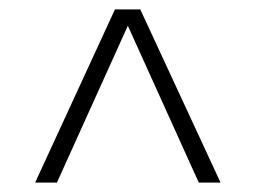

<svg xmlns="http://www.w3.org/2000/svg" viewBox="-20 -760 546 410"><path d="M55 -370 225.5 -740H279.5L451 -370H404.5L253 -705L101.5 -370Z"/></svg>

Font: Encode Sans Condensed Condensed ExtraLight
Style: Regular
Weight: 200
Width: 3
Designer: Multiple Designers
Foundry: Impallari Type
Version: Version 3.000; ttfautohint (v1.8.3) -l 8 -r 50 -G 200 -x 14 